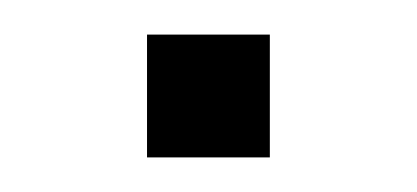

<svg xmlns="http://www.w3.org/2000/svg" viewBox="-20 -345 241 111"><path d="M65 -254V-325H136V-254Z"/></svg>

Font: M PLUS 1 Thin ExtraLight
Style: Regular
Weight: 250
Version: Version 1.001